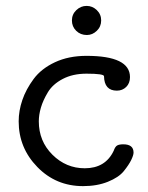

<svg xmlns="http://www.w3.org/2000/svg" viewBox="-20 -631 506 657"><path d="M43.9 -215.8Q43.9 -252 56.4 -288.6Q68.8 -325.2 95 -360.6Q121.1 -396 168 -418Q214.8 -439.9 275.9 -439.9Q424.8 -439.9 424.8 -367.2Q424.8 -346.2 411.9 -333.5Q398.9 -320.8 379.9 -320.8Q336.9 -320.8 335.9 -370.1Q335.9 -378.9 275.9 -378.9Q229 -378.9 194.6 -360.8Q160.2 -342.8 143.6 -314.9Q127 -287.1 119.9 -262.5Q112.8 -237.8 112.8 -215.8Q112.8 -147.9 159.4 -101.6Q206.1 -55.2 270 -55.2Q340.8 -55.2 369.1 -115.2Q374 -129.4 381.1 -133.3Q388.2 -137.2 401.9 -137.2Q437 -137.2 437 -108.9Q437 -100.1 429 -83.5Q420.9 -66.9 403.6 -45.4Q386.2 -23.9 349.1 -9Q312 5.9 264.2 5.9Q171.4 5.9 107.7 -59.6Q43.9 -125 43.9 -215.8ZM277.3 -511.2Q255.4 -511.2 240.7 -525.6Q226.1 -540 226.1 -561Q226.1 -582 241.2 -596.4Q256.3 -610.8 276.4 -610.8Q296.4 -610.8 311.3 -596.4Q326.2 -582 326.2 -561Q326.2 -540 311.3 -525.6Q296.4 -511.2 277.3 -511.2Z"/></svg>

Font: CMU Typewriter Text Variable Width
Style: Medium
Weight: 500
Version: Version 0.7.0